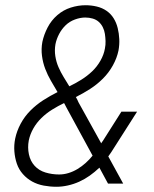

<svg xmlns="http://www.w3.org/2000/svg" viewBox="-20 -702 590 734"><path d="M196 12Q171 12 147 7.5Q123 3 103 -8Q83 -19 67.5 -36.5Q52 -54 44.5 -76Q37 -98 35 -122.5Q33 -147 38 -172Q44 -201 59 -229Q74 -257 96.5 -279.5Q119 -302 145.5 -319Q172 -336 200 -350Q187 -372 174.5 -393.5Q162 -415 153 -438.5Q144 -462 140.5 -488.5Q137 -515 142 -542Q148 -570 162 -597Q176 -624 199 -644Q222 -664 250.5 -673Q279 -682 307 -682Q329 -682 350 -677Q371 -672 387.5 -660.5Q404 -649 414.5 -632Q425 -615 430 -594.5Q435 -574 436 -552.5Q437 -531 433 -509Q427 -480 411.5 -452Q396 -424 373.5 -401.5Q351 -379 324.5 -362Q298 -345 270 -331Q273 -326 275.5 -321Q278 -316 280 -311L367 -154Q368 -156 369.5 -158.5Q371 -161 373 -163L444 -275H504L416 -137Q411 -129 405.5 -120.5Q400 -112 394 -104L451 0H393L360 -61Q342 -44 323 -30.5Q304 -17 283 -7.5Q262 2 239.5 7Q217 12 196 12ZM245 -372Q268 -383 290.5 -397Q313 -411 332 -429Q351 -447 364 -470Q377 -493 381 -516Q384 -531 383.5 -545Q383 -559 381 -572.5Q379 -586 373 -598Q367 -610 357.5 -618.5Q348 -627 334.5 -631Q321 -635 306 -635Q287 -635 266.5 -627.5Q246 -620 231 -605.5Q216 -591 206 -572Q196 -553 192 -533Q188 -510 191.5 -487.5Q195 -465 203.5 -445.5Q212 -426 223 -408Q234 -390 245 -372ZM206 -35Q224 -35 242 -40.5Q260 -46 276.5 -56Q293 -66 307.5 -79Q322 -92 334 -107L235 -289Q233 -294 230 -298.5Q227 -303 225 -308Q202 -297 179.5 -283Q157 -269 138.5 -251Q120 -233 107.5 -211Q95 -189 90 -165Q85 -138 90.5 -112Q96 -86 112.5 -68Q129 -50 154 -42.5Q179 -35 206 -35Z"/></svg>

Font: Lode Dark Term
Style: Italic
Weight: 400
Italic angle: -11°
Monospace: yes
Designer: Belleve Invis
Foundry: Belleve Invis
Version: Version 29.2.0